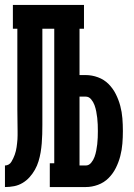

<svg xmlns="http://www.w3.org/2000/svg" viewBox="-20 -755 540 775"><path d="M0 0V-87Q8 -87 15 -91Q22 -95 26 -102Q30 -109 33.5 -116Q37 -123 39.5 -130.5Q42 -138 44 -145.5Q46 -153 47 -161Q48 -169 49 -177Q50 -185 50.5 -193Q51 -201 51 -209Q51 -217 51 -225Q51 -247 50.5 -269.5Q50 -292 50 -315V-639H32V-735H319V-639H301V-452H326Q351 -452 375.5 -443Q400 -434 418 -416Q436 -398 447.5 -375Q459 -352 465.5 -327.5Q472 -303 474 -277.5Q476 -252 476 -226Q476 -201 474 -175.5Q472 -150 465.5 -125Q459 -100 447.5 -77Q436 -54 418 -36Q400 -18 375.5 -9Q351 0 326 0H181V-96H199V-639H151V-315Q151 -308 151 -301.5Q151 -295 151 -288Q151 -269 151 -250.5Q151 -232 150.5 -213.5Q150 -195 148.5 -176.5Q147 -158 144 -140Q141 -122 135.5 -104Q130 -86 121 -70Q112 -54 99.5 -40Q87 -26 71 -16.5Q55 -7 37 -3.5Q19 0 0 0ZM301 -87H326Q339 -87 348 -98Q357 -109 361.5 -121.5Q366 -134 368.5 -147Q371 -160 372.5 -173Q374 -186 374.5 -199.5Q375 -213 375 -226Q375 -239 374.5 -252.5Q374 -266 372.5 -279Q371 -292 368.5 -305Q366 -318 361.5 -330.5Q357 -343 348 -354Q339 -365 326 -365H301Z"/></svg>

Font: Iosevka Slab
Style: Bold
Weight: 700
Monospace: yes
Designer: Belleve Invis
Foundry: Belleve Invis
Version: Version 11.1.1; ttfautohint (v1.8.3)